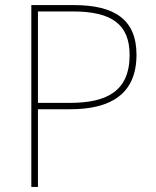

<svg xmlns="http://www.w3.org/2000/svg" viewBox="-20 -734 613 754"><path d="M270 -714H103V0H129V-305H256C414 -305 516 -364 516 -519C516 -658 429 -714 270 -714ZM266 -689C418 -689 489 -639 489 -518C489 -372 394 -330 254 -330H129V-689Z"/></svg>

Font: Noto Sans Telugu Thin
Style: Regular
Weight: 100
Designer: Jelle Bosma - Monotype Design Team
Foundry: Monotype Imaging Inc.
Version: Version 2.005